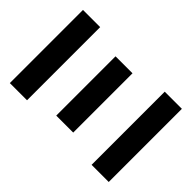

<svg xmlns="http://www.w3.org/2000/svg" viewBox="-193 -843 976 976"><g transform="rotate(-45 294.5 -355.5)"><path d="M31.2 0V-123.3H557.1V0ZM81.1 -305.2V-427.2H507.3V-305.2ZM31.2 -587.4V-710.9H557.1V-587.4Z"/></g></svg>

Font: RobotoFlex
Style: Regular
Weight: 400
Designer: Berlow after Robertson
Foundry: Google
Version: Version 2.136